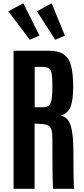

<svg xmlns="http://www.w3.org/2000/svg" viewBox="-20 -1175 524 1195"><path d="M64.5 0V-859.4H280.8Q348.1 -859.4 381.3 -833Q414.6 -806.6 425 -755.9Q435.5 -705.1 435.5 -631.8Q435.5 -556.2 420.2 -512.9Q404.8 -469.7 357.4 -455.1Q379.9 -451.2 395 -436.8Q410.2 -422.4 419.4 -394.8Q428.7 -367.2 432.9 -324Q437 -280.8 437 -218.3Q437 -213.4 437 -190.9Q437 -168.5 437.3 -137.9Q437.5 -107.4 438 -77.1Q438.5 -46.9 439.5 -25.4Q440.4 -3.9 441.9 0H311Q309.6 -2.4 308.8 -25.1Q308.1 -47.9 307.4 -83Q306.6 -118.2 306.4 -158.7Q306.2 -199.2 306.2 -238.5Q306.2 -277.8 306.2 -308.1Q306.2 -346.7 300.5 -366.5Q294.9 -386.2 280 -394Q265.1 -401.9 237.3 -403.3L195.3 -405.8V0ZM195.8 -507.3H248Q272 -507.3 284.4 -518.1Q296.9 -528.8 301.5 -557.6Q306.2 -586.4 306.2 -640.6V-646Q306.2 -691.4 301.8 -715.8Q297.4 -740.2 283.4 -749.5Q269.5 -758.8 240.2 -758.8H195.8ZM165.5 -927.7 31.7 -1104.5 125 -1154.8 225.6 -953.6ZM323.7 -927.7 210 -1104.5 301.3 -1154.8 383.8 -953.6Z"/></svg>

Font: Antonio
Style: Bold
Weight: 700
Designer: Vernon Adams
Foundry: Vernon Adams
Version: Version 1.002